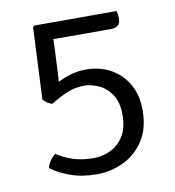

<svg xmlns="http://www.w3.org/2000/svg" viewBox="-68 -603 617 676"><g transform="rotate(-10 241.0 -265.0)"><path d="M62.5 -39Q64.5 -50 73.2 -63.2Q82 -76.5 93 -84Q121 -66 152.2 -56Q183.5 -46 223.5 -46Q256 -46 285 -60Q314 -74 332 -103.2Q350 -132.5 350 -178Q350 -224 331.8 -251.2Q313.5 -278.5 286.8 -290.8Q260 -303 234.5 -303Q202 -303 173 -290.8Q144 -278.5 113.5 -259.5Q105 -262 97 -267.2Q89 -272.5 81.5 -280L93.5 -537L99 -542H392.5Q395 -534.5 395.8 -527Q396.5 -519.5 396.5 -514.5Q396.5 -483 362 -483H205Q192 -483 179.8 -483.2Q167.5 -483.5 156.5 -483.5Q156.5 -471 156 -460L152 -379Q151.5 -370 151 -357.2Q150.5 -344.5 149.5 -332Q172 -343.5 197.5 -350.8Q223 -358 250 -358Q299.5 -358 338.5 -336.5Q377.5 -315 400 -275.8Q422.5 -236.5 422.5 -183Q422.5 -117 394 -73.8Q365.5 -30.5 320.5 -9.2Q275.5 12 226 12Q172 12 130.8 -3Q89.5 -18 62.5 -39Z"/></g></svg>

Font: Signika Negative SC Light
Style: Regular
Weight: 300
Designer: Anna Giedryś
Foundry: Anna Giedryś
Version: Version 2.000; ttfautohint (v1.8.3) -l 8 -r 50 -G 200 -x 9 -